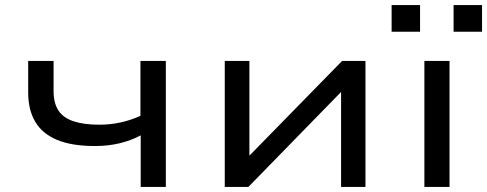

<svg xmlns="http://www.w3.org/2000/svg" viewBox="-20 -736 1918 756"><path d="M534 0V-203Q497 -183 451.5 -172Q406 -161 354 -161Q262 -161 204 -185.5Q146 -210 118.5 -257Q91 -304 91 -371V-496H191V-377Q191 -330 210 -301Q229 -272 269.5 -258.5Q310 -245 371 -245Q415 -245 455.5 -254Q496 -263 533 -280V-496H633V0Z M865 0V-496H962V-120H959L1327 -496H1419V0H1323V-377H1326L958 0Z M1651 0V-496H1750V0ZM1766 -611V-716H1878V-611ZM1522 -611V-716H1634V-611Z"/></svg>

Font: Nunito Sans 7pt Expanded
Style: Regular
Weight: 400
Width: 7
Designer: Vernon Adams
Foundry: Vernon Adams
Version: Version 3.101;gftools[0.9.27]